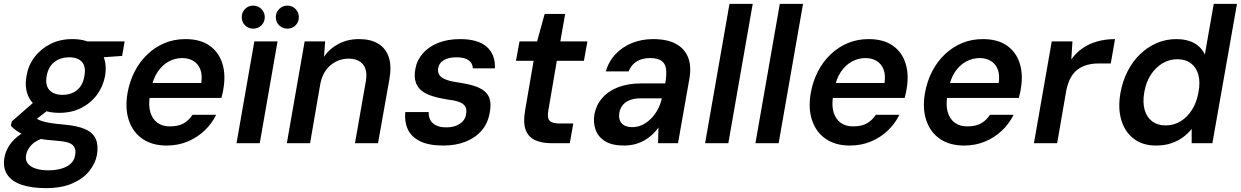

<svg xmlns="http://www.w3.org/2000/svg" viewBox="-54 -740 6411 992"><path d="M183 232Q109 232 57.5 214.5Q6 197 -17 161.5Q-40 126 -31 73Q-25 40 -4.5 9.5Q16 -21 52.5 -46.5Q89 -72 141 -91L190 -34Q134 -17 110 7.5Q86 32 81 60Q76 87 89.5 104.5Q103 122 130.5 131Q158 140 197 140Q254 140 291 120Q328 100 334 63Q341 29 322 10Q303 -9 237 -13Q182 -17 142.5 -24Q103 -31 76 -41.5Q49 -52 31.5 -64.5Q14 -77 2 -90L7 -113L131 -221L221 -192L76 -79L118 -139Q127 -132 136.5 -126Q146 -120 162.5 -114.5Q179 -109 206.5 -104.5Q234 -100 280 -96Q348 -90 387.5 -72Q427 -54 441 -21.5Q455 11 447 60Q439 104 407.5 143.5Q376 183 320 207.5Q264 232 183 232ZM252 -157Q188 -157 146.5 -182.5Q105 -208 89 -251Q73 -294 83 -348Q92 -402 124 -444.5Q156 -487 206 -512.5Q256 -538 319 -538Q385 -538 425.5 -512.5Q466 -487 482 -444.5Q498 -402 489 -348Q479 -294 447.5 -251Q416 -208 366.5 -182.5Q317 -157 252 -157ZM269 -250Q314 -250 344 -274.5Q374 -299 382 -347Q391 -396 369.5 -420Q348 -444 303 -444Q259 -444 227.5 -420Q196 -396 187 -347Q179 -299 201.5 -274.5Q224 -250 269 -250ZM390 -438 383 -526H590L577 -451Z M807 12Q733 12 683 -22Q633 -56 612 -117.5Q591 -179 605 -260Q616 -321 642.5 -372Q669 -423 709 -460.5Q749 -498 798 -518Q847 -538 904 -538Q981 -538 1029 -504Q1077 -470 1095 -411.5Q1113 -353 1100 -280Q1099 -270 1096 -259Q1093 -248 1090 -234H687L701 -311H986Q992 -353 981 -381.5Q970 -410 945.5 -425Q921 -440 887 -440Q851 -440 817.5 -422Q784 -404 760 -368Q736 -332 726 -277L721 -248Q712 -197 722.5 -161Q733 -125 759 -106Q785 -87 823 -87Q868 -87 895.5 -103Q923 -119 941 -147H1063Q1041 -102 1003.5 -66Q966 -30 916 -9Q866 12 807 12Z M1168 0 1260 -526H1380L1288 0ZM1254 -592Q1229 -592 1212 -609Q1195 -626 1195 -652Q1195 -676 1212 -693.5Q1229 -711 1254 -711Q1279 -711 1296.5 -693.5Q1314 -676 1314 -652Q1314 -626 1296.5 -609Q1279 -592 1254 -592ZM1431 -592Q1406 -592 1388.5 -609Q1371 -626 1371 -652Q1371 -676 1388.5 -693.5Q1406 -711 1431 -711Q1456 -711 1473 -693.5Q1490 -676 1490 -652Q1490 -626 1473 -609Q1456 -592 1431 -592Z M1428 0 1520 -526H1626L1620 -447Q1649 -489 1695.5 -513.5Q1742 -538 1801 -538Q1861 -538 1900 -514.5Q1939 -491 1954.5 -445Q1970 -399 1958 -331L1899 0H1780L1836 -319Q1846 -376 1822 -406.5Q1798 -437 1746 -437Q1713 -437 1682.5 -422Q1652 -407 1630.5 -378Q1609 -349 1601 -307L1548 0Z M2237 12Q2161 12 2116 -10.5Q2071 -33 2053 -72Q2035 -111 2040 -161H2161Q2160 -139 2168.5 -121.5Q2177 -104 2197.5 -93Q2218 -82 2252 -82Q2281 -82 2302.5 -90.5Q2324 -99 2337.5 -114Q2351 -129 2354 -149Q2359 -176 2349 -191Q2339 -206 2316 -214Q2293 -222 2257 -226Q2212 -233 2178 -244Q2144 -255 2122.5 -273Q2101 -291 2093 -318.5Q2085 -346 2092 -384Q2100 -429 2130.5 -464Q2161 -499 2210 -518.5Q2259 -538 2323 -538Q2416 -538 2461 -498Q2506 -458 2503 -387H2389Q2388 -414 2366.5 -429Q2345 -444 2305 -444Q2263 -444 2238.5 -429Q2214 -414 2210 -388Q2207 -370 2214 -356Q2221 -342 2243.5 -331.5Q2266 -321 2307 -315Q2356 -308 2391.5 -297.5Q2427 -287 2448.5 -269.5Q2470 -252 2477 -225Q2484 -198 2476 -157Q2467 -103 2434.5 -65.5Q2402 -28 2351.5 -8Q2301 12 2237 12Z M2796 0Q2745 0 2710.5 -16Q2676 -32 2662 -69Q2648 -106 2659 -169L2703 -426H2612L2630 -526H2721L2760 -668H2866L2841 -526H2981L2963 -426H2823L2779 -169Q2772 -131 2785.5 -116.5Q2799 -102 2839 -102H2908L2890 0Z M3170 12Q3109 12 3073 -10Q3037 -32 3023.5 -69Q3010 -106 3017 -149Q3026 -197 3057 -233Q3088 -269 3139 -289Q3190 -309 3258 -309H3383Q3391 -353 3387.5 -382Q3384 -411 3364 -425.5Q3344 -440 3303 -440Q3264 -440 3235.5 -422.5Q3207 -405 3194 -371H3076Q3091 -423 3126.5 -460.5Q3162 -498 3212 -518Q3262 -538 3320 -538Q3393 -538 3438 -513.5Q3483 -489 3501 -444Q3519 -399 3508 -334L3449 0H3346L3348 -81Q3334 -61 3315.5 -44Q3297 -27 3275 -14.5Q3253 -2 3226.5 5Q3200 12 3170 12ZM3212 -83Q3239 -83 3263 -94Q3287 -105 3307.5 -125Q3328 -145 3342.5 -171Q3357 -197 3364 -226L3366 -232H3258Q3223 -232 3199.5 -222.5Q3176 -213 3163 -196.5Q3150 -180 3146 -158Q3140 -123 3158 -103Q3176 -83 3212 -83Z M3589 0 3715 -720H3835L3709 0Z M3849 0 3975 -720H4095L3969 0Z M4337 12Q4263 12 4213 -22Q4163 -56 4142 -117.5Q4121 -179 4135 -260Q4146 -321 4172.5 -372Q4199 -423 4239 -460.5Q4279 -498 4328 -518Q4377 -538 4434 -538Q4511 -538 4559 -504Q4607 -470 4625 -411.5Q4643 -353 4630 -280Q4629 -270 4626 -259Q4623 -248 4620 -234H4217L4231 -311H4516Q4522 -353 4511 -381.5Q4500 -410 4475.5 -425Q4451 -440 4417 -440Q4381 -440 4347.5 -422Q4314 -404 4290 -368Q4266 -332 4256 -277L4251 -248Q4242 -197 4252.5 -161Q4263 -125 4289 -106Q4315 -87 4353 -87Q4398 -87 4425.5 -103Q4453 -119 4471 -147H4593Q4571 -102 4533.5 -66Q4496 -30 4446 -9Q4396 12 4337 12Z M4927 12Q4853 12 4803 -22Q4753 -56 4732 -117.5Q4711 -179 4725 -260Q4736 -321 4762.5 -372Q4789 -423 4829 -460.5Q4869 -498 4918 -518Q4967 -538 5024 -538Q5101 -538 5149 -504Q5197 -470 5215 -411.5Q5233 -353 5220 -280Q5219 -270 5216 -259Q5213 -248 5210 -234H4807L4821 -311H5106Q5112 -353 5101 -381.5Q5090 -410 5065.5 -425Q5041 -440 5007 -440Q4971 -440 4937.5 -422Q4904 -404 4880 -368Q4856 -332 4846 -277L4841 -248Q4832 -197 4842.5 -161Q4853 -125 4879 -106Q4905 -87 4943 -87Q4988 -87 5015.5 -103Q5043 -119 5061 -147H5183Q5161 -102 5123.5 -66Q5086 -30 5036 -9Q4986 12 4927 12Z M5288 0 5380 -526H5487L5481 -433Q5506 -468 5539.5 -491Q5573 -514 5615.5 -526Q5658 -538 5707 -538L5685 -412H5618Q5591 -412 5564.5 -405Q5538 -398 5516 -382.5Q5494 -367 5478.5 -339.5Q5463 -312 5455 -272L5408 0Z M5918 12Q5850 12 5804 -23Q5758 -58 5739.5 -119.5Q5721 -181 5735 -260Q5746 -321 5772 -372Q5798 -423 5836.5 -460Q5875 -497 5922.5 -517.5Q5970 -538 6024 -538Q6078 -538 6115.5 -517.5Q6153 -497 6171 -458L6217 -720H6337L6210 0H6103V-74Q6085 -51 6059 -31.5Q6033 -12 5998 0Q5963 12 5918 12ZM5968 -92Q6010 -92 6045 -113Q6080 -134 6104.5 -172.5Q6129 -211 6138 -263Q6148 -315 6137.5 -353.5Q6127 -392 6099 -413Q6071 -434 6028 -434Q5988 -434 5952.5 -413Q5917 -392 5892 -354Q5867 -316 5858 -263Q5849 -211 5860 -172.5Q5871 -134 5899 -113Q5927 -92 5968 -92Z"/></svg>

Font: DM Sans 9pt SemiBold
Style: Italic
Weight: 600
Italic angle: -10°
Version: Version 4.004;gftools[0.9.30]